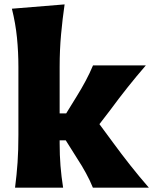

<svg xmlns="http://www.w3.org/2000/svg" viewBox="-20 -871 711 891"><path d="M49.8 0Q57.6 -60.1 61.5 -116.9Q65.4 -173.8 65.4 -244.6V-560.5Q65.4 -629.4 58.8 -695.8Q52.2 -762.2 35.2 -830.6L279.8 -850.6Q270 -783.7 263.4 -711.4Q256.8 -639.2 256.8 -560.5V-344.7H287.1L335.9 -423.8Q358.4 -460 377.4 -495.6Q396.5 -531.2 411.6 -567.4H656.7Q611.8 -515.6 571.5 -464.8Q531.2 -414.1 493.2 -362.3L441.4 -294.9L504.4 -209.5Q543 -156.7 584.2 -104.5Q625.5 -52.2 670.9 0H411.1Q397.5 -33.7 378.9 -67.6Q360.4 -101.6 338.9 -134.3L285.2 -219.7H256.8V-205.6Q256.8 -150.9 260.7 -101.8Q264.6 -52.7 272.9 0Z"/></svg>

Font: Pinar-DS2-FD ExtraBold
Style: Regular
Weight: 800
Designer: Amin Abedi
Version: Version 3.000